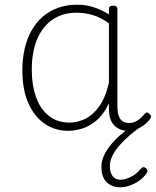

<svg xmlns="http://www.w3.org/2000/svg" viewBox="-20 -539 663 816"><path d="M269 17Q214 17 170 -13Q126 -43 100.5 -100.5Q75 -158 75 -239Q75 -288 84.5 -330.5Q94 -373 113 -407.5Q132 -442 160.5 -467Q189 -492 226 -505.5Q263 -519 309 -519Q344 -519 376 -509Q408 -499 443 -478V-500Q443 -508 447.5 -511.5Q452 -515 461 -515Q471 -515 475 -511.5Q479 -508 479 -500V-88Q479 -64 484 -48Q489 -32 500.5 -24Q512 -16 529 -16Q540 -16 551 -20Q562 -24 573 -33Q584 -42 595 -55Q600 -61 605 -61Q610 -61 615 -55Q620 -51 621.5 -46Q623 -41 619 -35Q608 -20 592.5 -8Q577 4 559.5 10.5Q542 17 525 17Q506 17 491 11Q476 5 465 -6.5Q454 -18 448.5 -35.5Q443 -53 443 -76Q443 -82 443 -88.5Q443 -95 443 -100Q420 -52 389.5 -26.5Q359 -1 327.5 8Q296 17 269 17ZM115 -243Q115 -178 133 -127Q151 -76 187 -47Q223 -18 276 -18Q309 -18 341.5 -33.5Q374 -49 401 -86Q428 -123 443 -188V-440Q406 -466 372.5 -475.5Q339 -485 305 -485Q270 -485 240.5 -474.5Q211 -464 188 -444Q165 -424 148.5 -394.5Q132 -365 123.5 -327Q115 -289 115 -243ZM491 257Q455 257 433 235Q411 213 411 170Q411 146 421.5 123Q432 100 450 77.5Q468 55 492 34.5Q516 14 543 -5H579V-1Q555 16 531.5 36Q508 56 489 77.5Q470 99 458.5 121.5Q447 144 447 167Q447 195 459 210Q471 225 493 225Q509 225 533.5 214Q558 203 578 179Q584 172 589.5 171.5Q595 171 599 175Q606 180 606.5 186Q607 192 602 199Q589 217 570 230Q551 243 530.5 250Q510 257 491 257Z"/></svg>

Font: Playwrite CL Thin
Style: Regular
Weight: 100
Designer: Veronika Burian, José Scaglione
Foundry: TypeTogether
Version: Version 1.002